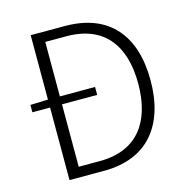

<svg xmlns="http://www.w3.org/2000/svg" viewBox="-107 -831 909 933"><g transform="rotate(-15 347.5 -364.5)"><path d="M189 -51V-365H366V-405H189V-679H295C487 -679 573 -556 573 -367C573 -178 487 -51 295 -51ZM129 -729V-405L40 -402V-365H129V0H303C525 0 635 -144 635 -367C635 -590 525 -729 301 -729Z"/></g></svg>

Font: Noto Sans CJK JP Light
Style: Regular
Weight: 300
Designer: Ryoko NISHIZUKA (kana & ideographs); Paul D. Hunt (Latin, Greek & Cyrillic); Wenlong ZHANG (bopomofo); Sandoll Communica
Foundry: Adobe Systems Incorporated
Version: Version 1.004;PS 1.004;hotconv 1.0.82;makeotf.lib2.5.63406